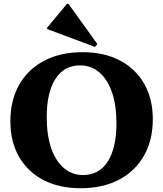

<svg xmlns="http://www.w3.org/2000/svg" viewBox="-20 -983 866 1019"><path d="M408 16Q294 16 210.5 -27.5Q127 -71 81 -151Q35 -231 35 -340Q35 -451 82 -533.5Q129 -616 215 -661Q301 -706 418 -706Q532 -706 615.5 -662.5Q699 -619 745 -539Q791 -459 791 -350Q791 -239 744 -156.5Q697 -74 611 -29Q525 16 408 16ZM421 -54Q506 -54 552 -126Q598 -198 598 -329Q598 -424 574.5 -492.5Q551 -561 507.5 -598.5Q464 -636 405 -636Q320 -636 274 -564Q228 -492 228 -361Q228 -266 251.5 -197.5Q275 -129 318.5 -91.5Q362 -54 421 -54ZM484 -734 230 -829V-836L336 -963H343L497 -749Z"/></svg>

Font: Platypi
Style: Bold
Weight: 700
Designer: David Sargent
Foundry: Bolt Cutter Type
Version: Version 1.200; ttfautohint (v1.8.4.7-5d5b)